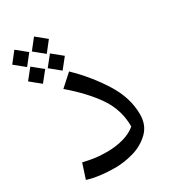

<svg xmlns="http://www.w3.org/2000/svg" viewBox="-196 -859 859 968"><g transform="rotate(-30 234.0 -375.0)"><path d="M25 -7 53 -93Q87 -85 117.5 -80.5Q148 -76 189 -76Q240 -76 284.5 -88.5Q329 -101 358 -126Q358 -222 305.5 -300Q253 -378 156 -461L225 -523Q307 -444 367 -349.5Q427 -255 427 -157Q427 -94 386.5 -55.5Q346 -17 291 -1.5Q236 14 186 14Q92 14 25 -7ZM113 -704 160 -764 219 -716 172 -656ZM-6 -696 41 -756 100 -708 53 -648ZM140 -591 187 -650 246 -602 199 -543ZM21 -583 68 -642 127 -594 80 -535Z"/></g></svg>

Font: FiraGO Book
Style: Italic
Weight: 350
Italic angle: -8°
Designer: bBox Type GmbH
Foundry: bBox Type GmbH
Version: Version 1.001